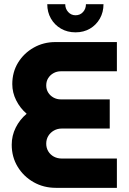

<svg xmlns="http://www.w3.org/2000/svg" viewBox="-20 -902 620 922"><path d="M248 0Q189.3 0 141.2 -27.3Q93 -54.7 64.7 -101.5Q36.3 -148.3 36.3 -207Q36.3 -250.7 55.5 -289.2Q74.7 -327.7 108 -355.7Q76.3 -383 57.7 -420.2Q39 -457.3 39 -498Q39 -555.7 66.8 -601.2Q94.7 -646.7 141.8 -673.3Q189 -700 245.7 -700H541.3V-559.7H272.3Q253 -559.7 237 -550.8Q221 -542 211.5 -526.8Q202 -511.7 202 -491.7Q202 -472.7 211.5 -457.5Q221 -442.3 237 -433.5Q253 -424.7 272.3 -424.7H507V-284.7H276.7Q255.7 -284.7 238.7 -275Q221.7 -265.3 211.8 -249Q202 -232.7 202 -212Q202 -191.7 211.8 -175.3Q221.7 -159 238.7 -149.8Q255.7 -140.7 276.7 -140.7H541.3V0ZM342.7 -746.7Q303.3 -746.7 272.7 -764.5Q242 -782.3 224.5 -813Q207 -843.7 207 -881.7H293.3Q293.3 -860 307.5 -844.3Q321.7 -828.7 342.7 -828.7Q364.7 -828.7 378.7 -844.2Q392.7 -859.7 392.7 -881.7H477Q477 -843.7 459.7 -813Q442.3 -782.3 412.2 -764.5Q382 -746.7 342.7 -746.7Z"/></svg>

Font: MuseoModerno Thin
Style: Regular
Weight: 100
Designer: Pablo Cosgaya, Héctor Gatti, Marcela Romero, and the Authors of The MuseoModerno Project.
Foundry: Omnibus-Type Team
Version: Version 1.003